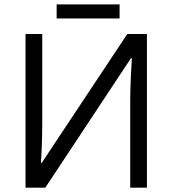

<svg xmlns="http://www.w3.org/2000/svg" viewBox="-20 -872 800 892"><path d="M98.6 -713.9H176.3V-301.3Q176.3 -277.8 175.8 -250.2Q175.3 -222.7 174.3 -196.3Q173.3 -169.9 172.1 -148.4Q170.9 -127 169.9 -115.2H173.8L571.3 -713.9H662.6V0H585V-407.7Q585 -433.6 585.9 -462.6Q586.9 -491.7 588.1 -519Q589.4 -546.4 590.8 -568.1Q592.3 -589.8 592.8 -601.6H588.4L190.4 0H98.6ZM535.6 -851.6V-786.1H243.2V-851.6Z"/></svg>

Font: Wonky
Style: Regular
Weight: 400
Designer: Monotype Design Team
Foundry: Monotype Imaging Inc.
Version: Version 3.000